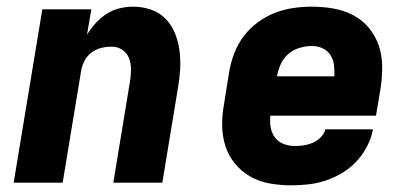

<svg xmlns="http://www.w3.org/2000/svg" viewBox="-20 -548 1240 576"><path d="M21 0 107 -520H254L241 -444Q252 -462 267 -478.5Q282 -495 300 -506.5Q318 -518 338.5 -523Q359 -528 379 -528Q408 -528 433.5 -519Q459 -510 477 -491.5Q495 -473 505 -448Q515 -423 518.5 -396Q522 -369 520.5 -341Q519 -313 514 -285L467 0H320L370 -304Q373 -322 373 -340Q373 -358 367 -373.5Q361 -389 347 -398.5Q333 -408 315 -408Q299 -408 283 -404Q267 -400 253.5 -389.5Q240 -379 232.5 -363.5Q225 -348 223 -333L168 0Z M854 8Q821 8 789.5 2.5Q758 -3 731.5 -18Q705 -33 685.5 -56.5Q666 -80 656.5 -109Q647 -138 646.5 -170.5Q646 -203 652 -235L668 -335Q673 -363 683.5 -390Q694 -417 712 -440.5Q730 -464 754 -481.5Q778 -499 805 -509.5Q832 -520 860 -524Q888 -528 915 -528Q948 -528 980 -522.5Q1012 -517 1039.5 -502.5Q1067 -488 1086.5 -464.5Q1106 -441 1116 -412Q1126 -383 1126.5 -350.5Q1127 -318 1122 -285L1108 -201H791Q789 -183 792 -166Q795 -149 804.5 -136Q814 -123 830 -116.5Q846 -110 864 -110Q878 -110 891.5 -112Q905 -114 918 -119.5Q931 -125 942 -136Q953 -147 956 -160H1099Q1094 -134 1081.5 -109.5Q1069 -85 1050 -64.5Q1031 -44 1007 -29.5Q983 -15 957.5 -6.5Q932 2 905.5 5Q879 8 854 8ZM811 -319H983Q984 -336 982 -352.5Q980 -369 971.5 -382.5Q963 -396 948 -403Q933 -410 916 -410Q898 -410 879 -404.5Q860 -399 845 -386Q830 -373 822 -355Q814 -337 811 -319Z"/></svg>

Font: Iosevka Heavy Extended Oblique
Style: Regular
Weight: 900
Width: 7
Italic angle: -9°
Monospace: yes
Designer: Belleve Invis
Foundry: Belleve Invis
Version: Version 32.5.0; ttfautohint (v1.8.4)